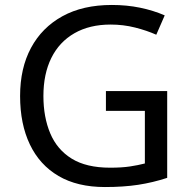

<svg xmlns="http://www.w3.org/2000/svg" viewBox="-20 -744 768 774"><path d="M407 -377H654V-27Q596 -8 537 1Q478 10 403 10Q292 10 216 -34.5Q140 -79 100.5 -161.5Q61 -244 61 -357Q61 -469 105 -551Q149 -633 231.5 -678.5Q314 -724 431 -724Q491 -724 544.5 -713Q598 -702 644 -682L610 -604Q572 -621 524.5 -633Q477 -645 426 -645Q341 -645 280 -610Q219 -575 187 -510.5Q155 -446 155 -357Q155 -272 182.5 -206.5Q210 -141 269 -104.5Q328 -68 424 -68Q471 -68 504 -73Q537 -78 564 -85V-297H407Z"/></svg>

Font: Noto Sans New Tai Lue
Style: Regular
Weight: 400
Designer: Monotype Design Team
Foundry: Monotype Imaging Inc.
Version: Version 2.003